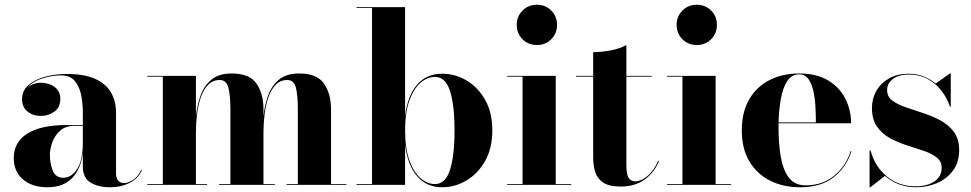

<svg xmlns="http://www.w3.org/2000/svg" viewBox="-20 -780 4098 810"><path d="M259.5 -252.5H329.5V-304.5Q329.5 -340.5 322.8 -376.8Q316 -413 296.2 -437.5Q276.5 -462 236.5 -462Q200.5 -462 158.5 -449Q116.5 -436 94 -408Q117.5 -431 152.5 -431Q185 -431 209.8 -413.5Q234.5 -396 234.5 -363Q234.5 -327.5 209.5 -309.2Q184.5 -291 152.5 -291Q118.5 -291 95.8 -309.8Q73 -328.5 73 -361Q73 -398.5 101 -422Q129 -445.5 172.2 -456.8Q215.5 -468 261 -468Q337.5 -468 383.2 -446.5Q429 -425 449.2 -388.2Q469.5 -351.5 469.5 -304.5V-47.5Q469.5 -31 477.5 -19.2Q485.5 -7.5 505.5 -7.5Q520 -7.5 541 -21Q562 -34.5 576 -63.5L578.5 -61.5Q563.5 -27.5 527.5 -8.8Q491.5 10 443.5 10Q395.5 10 362.5 -9.5Q329.5 -29 329.5 -77.5V-133.5Q320.5 -65.5 283.2 -27.8Q246 10 180.5 10Q115.5 10 76.8 -23.2Q38 -56.5 38 -113.5Q38 -180.5 95.5 -216.5Q153 -252.5 259.5 -252.5ZM247 -30Q280.5 -30 305 -66.2Q329.5 -102.5 329.5 -180.5V-249H294Q256 -249 233.2 -228.5Q210.5 -208 200.5 -179.2Q190.5 -150.5 190.5 -126Q190.5 -90 202.8 -60Q215 -30 247 -30Z M601.5 -3.5H667V-456.5H601.5V-460H806.5V-289Q811 -332.5 825.2 -374.2Q839.5 -416 870.8 -443Q902 -470 957.5 -470Q1033 -470 1062.2 -427.2Q1091.5 -384.5 1091.5 -319V-290Q1096 -333.5 1110.2 -375Q1124.5 -416.5 1155.8 -443.2Q1187 -470 1242 -470Q1317.5 -470 1347 -427.2Q1376.5 -384.5 1376.5 -319V-3.5H1441.5V0H1189V-3.5H1236.5V-317Q1236.5 -380 1228 -411.2Q1219.5 -442.5 1192 -442.5Q1162.5 -442.5 1143 -422.2Q1123.5 -402 1112.2 -369.2Q1101 -336.5 1096.2 -298Q1091.5 -259.5 1091.5 -223V-3.5H1139.5V0H904V-3.5H952V-317Q952 -380 943.2 -411.2Q934.5 -442.5 907 -442.5Q877.5 -442.5 858 -422.2Q838.5 -402 827.2 -369.2Q816 -336.5 811.2 -298Q806.5 -259.5 806.5 -223V-3.5H854V0H601.5Z M1549.5 -746.5H1484V-750H1689V-289.5Q1699 -375.5 1739 -422.2Q1779 -469 1845.5 -469Q1900 -469 1948.2 -440.5Q1996.5 -412 2026.8 -358.5Q2057 -305 2057 -230Q2057 -155 2026.8 -101.2Q1996.5 -47.5 1948.2 -18.8Q1900 10 1845.5 10Q1779.5 10 1739.2 -37.2Q1699 -84.5 1689 -170.5V0H1484V-3.5H1549.5ZM1689 -230Q1689 -154 1707.2 -103.5Q1725.5 -53 1754.2 -28.2Q1783 -3.5 1815 -3.5Q1859 -3.5 1878.2 -62.8Q1897.5 -122 1897.5 -230Q1897.5 -338 1878.2 -396.8Q1859 -455.5 1815 -455.5Q1783 -455.5 1754.2 -431Q1725.5 -406.5 1707.2 -356.2Q1689 -306 1689 -230Z M2160 -675Q2160 -711 2184.5 -735.5Q2209 -760 2245 -760Q2281 -760 2305.5 -735.5Q2330 -711 2330 -675Q2330 -639 2305.5 -614.5Q2281 -590 2245 -590Q2209 -590 2184.5 -614.5Q2160 -639 2160 -675ZM2119.5 -3.5H2184.5V-456.5H2119.5V-460H2324.5V-3.5H2390V0H2119.5Z M2760 -101Q2741.5 -53.5 2700.5 -23.2Q2659.5 7 2599 7Q2550.5 7 2525.5 -9.2Q2500.5 -25.5 2491.5 -53.2Q2482.5 -81 2482.5 -116V-456.5H2410V-460H2482.5V-560Q2516.5 -560 2556.5 -567.5Q2596.5 -575 2622.5 -590V-460H2729.5V-456.5H2622.5V-84Q2622.5 -46.5 2631.5 -30.8Q2640.5 -15 2660.5 -15Q2685 -15 2712.2 -38Q2739.5 -61 2756.5 -102Z M2834.5 -675Q2834.5 -711 2859 -735.5Q2883.5 -760 2919.5 -760Q2955.5 -760 2980 -735.5Q3004.5 -711 3004.5 -675Q3004.5 -639 2980 -614.5Q2955.5 -590 2919.5 -590Q2883.5 -590 2859 -614.5Q2834.5 -639 2834.5 -675ZM2794 -3.5H2859V-456.5H2794V-460H2999V-3.5H3064.5V0H2794Z M3572 -142.5Q3552.5 -77.5 3499 -33.8Q3445.5 10 3355 10Q3284.5 10 3229 -17.8Q3173.5 -45.5 3141.5 -99Q3109.5 -152.5 3109.5 -230Q3109.5 -307.5 3140.8 -361Q3172 -414.5 3226.5 -442.2Q3281 -470 3351.5 -470Q3426 -470 3474.5 -440.2Q3523 -410.5 3546.8 -362.5Q3570.5 -314.5 3570.5 -260H3264.5Q3264.5 -250 3264.5 -240Q3264.5 -175.5 3273.5 -120.5Q3282.5 -65.5 3307.2 -31.8Q3332 2 3379 2Q3450 2 3499.8 -39.2Q3549.5 -80.5 3568.5 -142.5ZM3351.5 -466.5Q3319.5 -466.5 3301 -437.8Q3282.5 -409 3274.2 -362.8Q3266 -316.5 3264.5 -263.5H3422Q3422 -296.5 3420 -331.8Q3418 -367 3411 -397.8Q3404 -428.5 3389.8 -447.5Q3375.5 -466.5 3351.5 -466.5Z M3652 10H3648.5V-145.5H3652.5Q3671 -76.5 3722 -35.2Q3773 6 3842.5 6Q3890.5 6 3921.5 -14.2Q3952.5 -34.5 3952.5 -72Q3952.5 -100 3931.2 -116.2Q3910 -132.5 3876.5 -143.8Q3843 -155 3805.5 -167Q3768 -179 3734.5 -197.2Q3701 -215.5 3679.8 -246Q3658.5 -276.5 3658.5 -325Q3658.5 -364.5 3677.5 -397.2Q3696.5 -430 3731.2 -449.5Q3766 -469 3813.5 -469Q3848.5 -469 3877 -457.5Q3905.5 -446 3927.5 -427.5L3987.5 -470H3991V-330H3987.5Q3977.5 -362 3954.8 -393.2Q3932 -424.5 3896.8 -445Q3861.5 -465.5 3814 -465.5Q3771 -465.5 3746.8 -446.8Q3722.5 -428 3722.5 -400Q3722.5 -372.5 3744.2 -356Q3766 -339.5 3800.8 -327.5Q3835.5 -315.5 3874.2 -303Q3913 -290.5 3947.8 -271.8Q3982.5 -253 4004.5 -223.2Q4026.5 -193.5 4026.5 -147Q4026.5 -95 4000.2 -60Q3974 -25 3932.8 -7.5Q3891.5 10 3845.5 10Q3806 10 3772.8 -2.5Q3739.5 -15 3713.5 -38Z"/></svg>

Font: Bodoni* 48pt
Style: Bold
Weight: 700
Version: Version 2.3